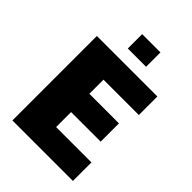

<svg xmlns="http://www.w3.org/2000/svg" viewBox="-251 -993 1106 1106"><g transform="rotate(45 302.0 -440.0)"><path d="M61 0V-688H554V-537H266V-422H507V-273H266V-151H554V0ZM238 -763V-880H387V-763Z"/></g></svg>

Font: Saira Thin ExtraBold
Style: Regular
Weight: 800
Version: Version 1.101